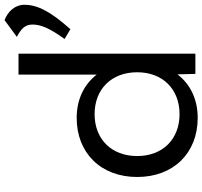

<svg xmlns="http://www.w3.org/2000/svg" viewBox="-42 -818 870 825"><g transform="rotate(-90 392.5 -405.0)"><path d="M488 0H575V-760H485V-424C443 -478 379 -510 299 -510C148 -510 45 -406 45 -250C45 -94 148 10 299 10C379 10 444 -22 486 -77ZM315 -68C207 -68 135 -141 135 -250C135 -360 207 -433 315 -433C423 -433 495 -360 495 -250C495 -141 423 -68 315 -68ZM719 -820 647 -767C680 -750 700 -733 700 -700C700 -665 685 -627 638 -562L680 -537C753 -619 785 -676 785 -735C785 -775 756 -806 719 -820Z"/></g></svg>

Font: Gully
Style: Regular
Weight: 400
Designer: jaikishan Patel
Foundry: MagicType
Version: Version 1.000;Glyphs 3.2 (3242)